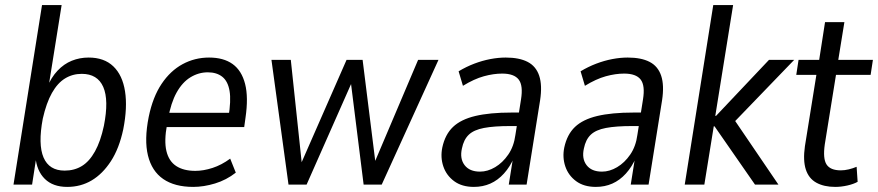

<svg xmlns="http://www.w3.org/2000/svg" viewBox="-20 -725 3448 754"><path d="M244 9Q188 9 156 -22.5Q124 -54 119 -110H123L106 0H33L145 -705H222L170 -380H164Q181 -421 206 -447.5Q231 -474 262 -486.5Q293 -499 328 -499Q389 -499 425 -464.5Q461 -430 471 -366.5Q481 -303 464 -217Q448 -142 415.5 -92Q383 -42 340 -16.5Q297 9 244 9ZM234 -55Q272 -55 301.5 -73Q331 -91 353 -130.5Q375 -170 388 -231Q408 -332 385.5 -383.5Q363 -435 301 -435Q265 -435 235.5 -417Q206 -399 184 -360Q162 -321 148 -259Q129 -158 151 -106.5Q173 -55 234 -55Z M739 9Q666 9 621 -22Q576 -53 561 -114.5Q546 -176 564 -266Q580 -344 614.5 -395.5Q649 -447 697 -473Q745 -499 801 -499Q858 -499 893.5 -473.5Q929 -448 942.5 -395.5Q956 -343 944 -262L939 -226H619L628 -282H895L877 -264Q888 -330 881.5 -368Q875 -406 853 -423.5Q831 -441 796 -441Q760 -441 728 -421.5Q696 -402 673.5 -361.5Q651 -321 640 -258L636 -236Q624 -172 633.5 -132Q643 -92 672 -73Q701 -54 747 -54Q779 -54 814.5 -65.5Q850 -77 884 -102L906 -47Q869 -18 824.5 -4.5Q780 9 739 9Z M1113 0 1046 -490H1122L1167 -66H1155L1341 -490H1404L1457 -66H1442L1622 -490H1702L1479 0H1408L1356 -416H1368L1184 0Z M1841 9Q1794 9 1763.5 -13.5Q1733 -36 1721 -71.5Q1709 -107 1717 -146Q1728 -197 1759 -226.5Q1790 -256 1846.5 -269.5Q1903 -283 1989 -283H2030L2022 -230H1984Q1920 -230 1880.5 -222.5Q1841 -215 1821 -196Q1801 -177 1794 -142Q1785 -102 1804.5 -76.5Q1824 -51 1865 -51Q1895 -51 1924.5 -68.5Q1954 -86 1976 -118Q1998 -150 2004 -195L2026 -334Q2035 -389 2017 -412.5Q1999 -436 1952 -436Q1918 -436 1880 -425.5Q1842 -415 1798 -388L1781 -445Q1811 -463 1842.5 -475Q1874 -487 1905.5 -493Q1937 -499 1966 -499Q2019 -499 2052 -482Q2085 -465 2097.5 -427.5Q2110 -390 2101 -331L2048 0H1978L1995 -107H1999Q1983 -70 1959 -43.5Q1935 -17 1905.5 -4Q1876 9 1841 9Z M2320 9Q2273 9 2242.5 -13.5Q2212 -36 2200 -71.5Q2188 -107 2196 -146Q2207 -197 2238 -226.5Q2269 -256 2325.5 -269.5Q2382 -283 2468 -283H2509L2501 -230H2463Q2399 -230 2359.5 -222.5Q2320 -215 2300 -196Q2280 -177 2273 -142Q2264 -102 2283.5 -76.5Q2303 -51 2344 -51Q2374 -51 2403.5 -68.5Q2433 -86 2455 -118Q2477 -150 2483 -195L2505 -334Q2514 -389 2496 -412.5Q2478 -436 2431 -436Q2397 -436 2359 -425.5Q2321 -415 2277 -388L2260 -445Q2290 -463 2321.5 -475Q2353 -487 2384.5 -493Q2416 -499 2445 -499Q2498 -499 2531 -482Q2564 -465 2576.5 -427.5Q2589 -390 2580 -331L2527 0H2457L2474 -107H2478Q2462 -70 2438 -43.5Q2414 -17 2384.5 -4Q2355 9 2320 9Z M2669 0 2781 -705H2859L2789 -270H2792L3000 -490H3099L2854 -236L2850 -275L3037 0H2945L2786 -229H2783L2746 0Z M3260 9Q3216 9 3186 -7.5Q3156 -24 3144.5 -59.5Q3133 -95 3141 -151L3186 -431H3107L3116 -490H3197L3220 -638H3296L3272 -490H3408L3399 -431H3263L3219 -158Q3211 -102 3226 -79Q3241 -56 3282 -56Q3297 -56 3313.5 -60Q3330 -64 3344 -70L3348 -11Q3332 -2 3307.5 3.5Q3283 9 3260 9Z"/></svg>

Font: Nunito Sans 10pt Condensed
Style: Italic
Weight: 400
Width: 3
Italic angle: -9°
Designer: Vernon Adams
Foundry: Vernon Adams
Version: Version 3.101;gftools[0.9.27]